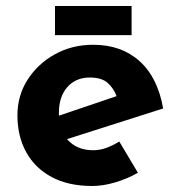

<svg xmlns="http://www.w3.org/2000/svg" viewBox="-20 -607 593 639"><path d="M287 12Q207 12 151.5 -18Q96 -48 67 -101Q38 -154 38 -223Q38 -289 72 -342Q106 -395 163 -426.5Q220 -458 290 -458Q384 -458 444.5 -403.5Q505 -349 523 -246L203 -144Q235 -107 290 -107Q313 -107 334.5 -115Q356 -123 377 -136L439 -32Q404 -12 363.5 0Q323 12 287 12ZM176 -231Q176 -226 176 -222L368 -287Q359 -312 339 -330.5Q319 -349 279 -349Q232 -349 204 -317Q176 -285 176 -231ZM163 -587H418V-490H163Z"/></svg>

Font: Synthetic
Style: Bold
Weight: 700
Designer: Santiago Orozco
Foundry: Typemade
Version: Version 2.000; ttfautohint (v1.8.4.7-5d5b)